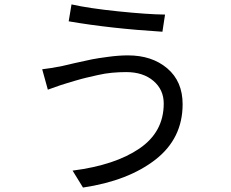

<svg xmlns="http://www.w3.org/2000/svg" viewBox="-20 -801 1040 864"><path d="M716.8 -335Q716.8 -397.5 670.4 -437Q624 -476.6 547.9 -476.6Q515.6 -476.6 483.9 -473.6Q452.1 -470.7 418.5 -462.9Q384.8 -455.1 367.7 -451.2Q350.6 -447.3 315.4 -437Q280.3 -426.8 278.3 -425.8Q262.7 -421.9 195.3 -397.5L169.9 -489.3Q206.1 -493.2 259.8 -503.9Q262.7 -504.9 316.4 -517.1Q370.1 -529.3 395 -534.2Q419.9 -539.1 467.8 -545.4Q515.6 -551.8 555.7 -551.8Q664.1 -551.8 732.9 -493.2Q801.8 -434.6 801.8 -332Q801.8 -177.7 679.2 -82.5Q556.6 12.7 353.5 43L306.6 -33.2Q497.1 -57.6 606.9 -132.3Q716.8 -207 716.8 -335ZM289.1 -705.1 301.8 -781.2Q378.9 -763.7 511.2 -750Q643.6 -736.3 722.7 -735.4L710.9 -658.2Q474.6 -672.9 289.1 -705.1Z"/></svg>

Font: Gen Shin Gothic Regular
Style: Regular
Weight: 400
Designer: [Source Han Sans]
Ryoko NISHIZUKA  (kana & ideographs); Paul D. Hunt (Latin, Greek & Cyrillic); Wenlong ZHANG  (bopomofo
Version: Version 1.002.20150607